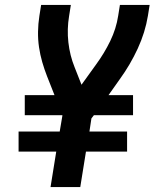

<svg xmlns="http://www.w3.org/2000/svg" viewBox="-20 -755 640 775"><path d="M184 0 207 -143H55V-224H221L232 -289L231 -290H80V-371H200L170 -447Q159 -475 150.5 -504.5Q142 -534 137.5 -564.5Q133 -595 133.5 -627Q134 -659 139 -691L146 -735H266L259 -691Q250 -637 256 -584Q262 -531 281 -484L309 -413L368 -495Q401 -540 425 -589.5Q449 -639 457 -691L464 -735H584L577 -691Q566 -624 536 -559Q506 -494 464 -436L418 -371H517V-290H359L349 -277L341 -224H493V-143H327L304 0Z"/></svg>

Font: Iosevka Curly Extended Oblique
Style: Bold
Weight: 700
Width: 7
Italic angle: -9°
Monospace: yes
Designer: Belleve Invis
Foundry: Belleve Invis
Version: Version 11.1.0; ttfautohint (v1.8.3)